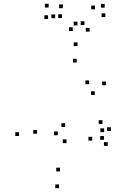

<svg xmlns="http://www.w3.org/2000/svg" viewBox="-20 -977 660 1020"><path d="M552.2 -201.8V-221.8H532.2V-201.8ZM533.3 -275.2V-295.2H513.3V-275.2ZM469.8 -230.2V-250.2H449.8V-230.2ZM298.8 -66.3V-86.3H278.8V-66.3ZM176.7 -266.5V-286.5H156.7V-266.5ZM387.5 -644.7V-664.7H367.5V-644.7ZM453.7 -529.7V-549.7H433.7V-529.7ZM483.5 -472.2V-492.2H463.5V-472.2ZM542.7 -524V-544H522.7V-524ZM392 -732V-752H372V-732ZM81.2 -254.5V-274.5H61.2V-254.5ZM293.7 22.7V2.7H273.7V22.7ZM532.2 -234.3V-254.3H512.2V-234.3ZM568.8 -281V-301H548.8V-281ZM524.2 -318.5V-338.5H504.2V-318.5ZM326.2 -302.5V-322.5H306.2V-302.5ZM287 -258.5V-278.5H267V-258.5ZM333.5 -216.5V-236.5H313.5V-216.5ZM314 -933.5V-953.5H294V-933.5ZM428.7 -844.2V-864.2H408.7V-844.2ZM391.3 -841.8V-861.8H371.3V-841.8ZM484.5 -927.3V-947.3H464.5V-927.3ZM536.2 -936.2V-956.2H516.2V-936.2ZM539.7 -886.3V-906.3H519.7V-886.3ZM455.8 -808.8V-828.8H435.8V-808.8ZM366.5 -812.2V-832.2H346.5V-812.2ZM273 -880.3V-900.3H253V-880.3ZM309.2 -881.2V-901.2H289.2V-881.2ZM235.5 -875.8V-895.8H215.5V-875.8ZM238.5 -937V-957H218.5V-937Z"/></svg>

Font: Monaspace Radon Dots Var
Style: Regular
Weight: 400
Designer: Riley Cran and the Lettermatic Team
Version: Version 1.100 (Monaspace Radon Dots)